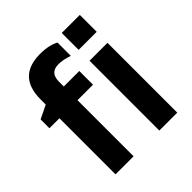

<svg xmlns="http://www.w3.org/2000/svg" viewBox="-203 -912 1060 1060"><g transform="rotate(-45 327.0 -382.5)"><path d="M97 0H238V-438H359V-545H238V-581C238 -625 255 -653 305 -653C326 -653 354 -648 385 -637V-741C364 -753 326 -765 274 -765C159 -765 97 -709 97 -585V-545L19 -507V-438H97ZM439 -630H580V-762H439ZM439 0H579V-545H439Z"/></g></svg>

Font: Kathrein 75 Bold
Style: Regular
Weight: 700
Designer: Lazydogs Typefoundry, based on Open Sans by Ascender Corporation
Foundry: Lazydogs Typefoundry
Version: Version 1.003;PS 001.003;hotconv 1.0.88;makeotf.lib2.5.64775